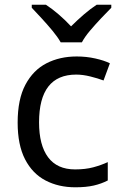

<svg xmlns="http://www.w3.org/2000/svg" viewBox="-20 -786 520 816"><path d="M300 10Q229 10 173.5 -19Q118 -48 86.5 -109Q55 -170 55 -265Q55 -364 88 -426Q121 -488 177.5 -517Q234 -546 306 -546Q347 -546 385 -537.5Q423 -529 447 -517L420 -444Q396 -453 364 -461Q332 -469 304 -469Q146 -469 146 -266Q146 -169 184.5 -117.5Q223 -66 299 -66Q343 -66 376.5 -75Q410 -84 438 -97V-19Q411 -5 378.5 2.5Q346 10 300 10ZM238 -606Q225 -629 203 -655.5Q181 -682 157 -708Q133 -734 115 -753V-766H175Q201 -749 229 -725Q257 -701 282 -674Q309 -701 337 -725Q365 -749 391 -766H453V-753Q434 -734 409.5 -708Q385 -682 362.5 -655.5Q340 -629 328 -606Z"/></svg>

Font: Noto Sans Tifinagh Adrar
Style: Regular
Weight: 400
Designer: JamraPatel
Foundry: JamraPatel LLC
Version: Version 2.006; ttfautohint (v1.8.4.7-5d5b)